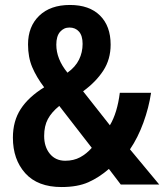

<svg xmlns="http://www.w3.org/2000/svg" viewBox="-20 -744 662 774"><path d="M262 -724Q340 -724 383 -681.5Q426 -639 426 -564Q426 -505 396.5 -459.5Q367 -414 315 -376L423 -239Q438 -264 448 -297Q458 -330 463 -370H589Q580 -310 558 -249.5Q536 -189 504 -142L622 0H467L419 -63Q380 -29 336.5 -9.5Q293 10 228 10Q132 10 82 -45.5Q32 -101 32 -189Q32 -256 63.5 -304.5Q95 -353 158 -392Q127 -433 110 -473Q93 -513 93 -565Q93 -637 138 -680.5Q183 -724 262 -724ZM260 -633Q237 -633 222 -615.5Q207 -598 207 -564Q207 -506 252 -451Q284 -474 298.5 -503.5Q313 -533 313 -567Q313 -600 298.5 -616.5Q284 -633 260 -633ZM219 -317Q188 -292 173 -264Q158 -236 158 -196Q158 -152 181 -124Q204 -96 243 -96Q277 -96 303 -110Q329 -124 350 -148Z"/></svg>

Font: Noto Sans Bengali Condensed SemiBold
Style: Regular
Weight: 600
Width: 3
Designer: Joana Ranito - Universal Thirst; Jelle Bosma - Monotype Design Team
Foundry: Universal Thirst ehf.
Version: Version 3.000; ttfautohint (v1.8.4.7-5d5b)